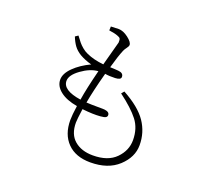

<svg xmlns="http://www.w3.org/2000/svg" viewBox="-135 -946 1270 1159"><g transform="rotate(20 500.0 -366.5)"><path d="M249 -373Q249 -312.5 367.2 -294.9Q378.9 -370.1 410.2 -493.2Q358.4 -489.3 303.7 -449.7Q249 -410.2 249 -373ZM555.7 -508.8Q555.7 -490.2 519 -488.8Q482.4 -487.3 454.1 -492.2Q420.9 -369.1 407.2 -291Q436.5 -289.1 479.5 -289.1Q522.5 -289.1 525.4 -288.1Q556.6 -284.2 556.6 -263.7Q556.6 -253.9 547.9 -248.5Q539.1 -243.2 513.7 -241.2Q468.8 -237.3 398.4 -245.1Q388.7 -174.8 388.7 -155.3Q388.7 -80.1 433.6 -42Q478.5 -3.9 551.8 -3.9Q648.4 -3.9 698.7 -55.2Q749 -106.4 749 -172.9Q749 -248 709 -299.8Q668.9 -351.6 585 -414.1L599.6 -431.6Q707 -373 752 -306.6Q796.9 -240.2 796.9 -158.2Q796.9 -81.1 731 -20Q665 41 551.8 41Q457 41 404.3 -12.7Q351.6 -66.4 351.6 -158.2Q351.6 -189.5 360.4 -251Q291 -262.7 251 -293.9Q210.9 -325.2 210.9 -367.2Q210.9 -406.2 252 -446.8Q293 -487.3 355.5 -516.6Q312.5 -528.3 278.3 -547.9Q250 -565.4 233.9 -587.4Q217.8 -609.4 205.1 -641.6L223.6 -654.3Q240.2 -631.8 251 -618.7Q261.7 -605.5 278.8 -591.3Q295.9 -577.1 314.5 -569.3Q359.4 -548.8 423.8 -542Q464.8 -690.4 465.8 -697.3Q466.8 -715.8 462.9 -722.7Q459 -729.5 444.3 -734.4Q424.8 -742.2 387.7 -747.1L388.7 -772.5Q419.9 -774.4 438.5 -774.4Q467.8 -774.4 500.5 -749.5Q533.2 -724.6 533.2 -706.1Q533.2 -697.3 522.9 -684.1Q512.7 -670.9 507.8 -659.2Q490.2 -617.2 468.8 -540Q474.6 -540 493.7 -539.1Q512.7 -538.1 522.5 -537.1Q555.7 -534.2 555.7 -508.8Z"/></g></svg>

Font: GenYoMin TW TTF ExtraLight
Style: Regular
Weight: 250
Version: Version 1.300